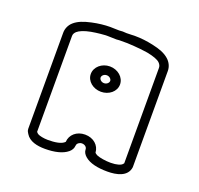

<svg xmlns="http://www.w3.org/2000/svg" viewBox="-104 -646 828 798"><g transform="rotate(20 309.5 -247.5)"><path d="M308.9 -338.5C320.9 -338.5 330.1 -329.5 330.1 -321C330.1 -312.5 320.9 -303.5 308.9 -303.5C296.9 -303.5 287.7 -312.5 287.7 -321C287.7 -329.5 296.9 -338.5 308.9 -338.5ZM308.9 -265.5C343.9 -265.5 373.6 -289.4 373.6 -321C373.6 -352.3 344.4 -377.5 308.9 -377.5C273.5 -377.5 244.3 -352.3 244.3 -321C244.3 -289.4 273.9 -265.5 308.9 -265.5ZM308.9 -493H343.9C347.1 -492.7 392.3 -491.3 434.2 -484.6C463.4 -479.1 483.1 -471.4 491.7 -463.2C498.7 -456.5 502 -449.2 502 -441.2V-19.5C501.6 -19 500.2 -17.3 499.4 -16.3C493.7 -8.1 474.7 -2 447.5 -2C426.1 -2 398.9 -6.2 386.5 -11.6C382.4 -13.7 376.7 -17 374.7 -20.2C373.1 -51.5 346.5 -76 308.9 -76C271.4 -76 244.7 -51.5 243.2 -20.2C230.2 -5.6 199.3 -2 170.5 -2C152.1 -2 132.6 -6.2 125.3 -10.6C119.6 -14.3 117 -18.7 117 -18.7V-442.2C117 -449.9 119.9 -456 127.1 -463C137.5 -472 156.1 -480.1 184.9 -485.6C211.6 -490.3 238.1 -493 257 -493C267.9 -493 284.3 -492 295.4 -492C300.7 -492 304.7 -493 308.9 -493ZM253.6 -532C229.7 -532 201.8 -528.9 173.8 -522.8C142 -515.9 117.6 -506.9 100 -491.2C85.6 -478.4 78 -460.6 78 -442.3V-18.5C78 -8.3 82.5 -2.5 85.7 2.7C101.7 29.5 136.5 37 171.5 37C213.4 37 248.7 29.1 270.8 10.7C280.4 2.7 286.1 -7.7 286.6 -18.1C287 -19.7 287.7 -22.9 288.4 -25.4C289.3 -28.4 297.2 -37 308.9 -37C322.4 -37 331.3 -27.8 331.3 -19.5C331.3 -7.6 337.3 2.1 346.7 10.4C368.1 29.4 404.7 37 447.5 37C486.8 37 535.5 27.7 541 -16.4V-442.1C541 -461 532.3 -478.6 517.9 -491.2C500.3 -506.9 476.1 -515.9 444.2 -522.8C416.2 -528.9 389.4 -532 365.4 -532C353.5 -532 337.5 -531 325.9 -531C320.5 -531 314.8 -532 308.9 -532C303.1 -532 298.5 -531 293.1 -531C281.5 -531 265.6 -532 253.6 -532Z"/></g></svg>

Font: Platiipus Bold
Style: Bold
Weight: 400
Version: Version 001.000